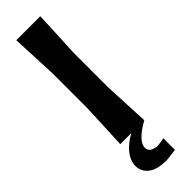

<svg xmlns="http://www.w3.org/2000/svg" viewBox="-311 -714 931 931"><g transform="rotate(-45 154.0 -249.0)"><path d="M72 0Q75 -57.5 77.2 -112Q79.5 -166.5 82.5 -233.5V-474.5Q79.5 -544 77.2 -599Q75 -654 72 -713H236.5Q234 -654 231.5 -599Q229 -544 225.5 -474.5V-233.5Q228.5 -166.5 231.2 -112.2Q234 -58 236.5 0ZM175.5 214.5Q111 214.5 80 189.8Q49 165 49 127Q49 92.5 74.5 59.5Q100 26.5 144.5 2V-23.5L210 -31L237 0Q193 24 168.5 49Q144 74 144 95.5Q144 115 157.8 124Q171.5 133 195.5 134.5Q226 131 240 127.5V207Q221.5 209.5 202.5 212Q183.5 214.5 175.5 214.5Z"/></g></svg>

Font: Commissioner Loud SemiBold
Style: Regular
Weight: 600
Designer: Kostas Bartsokas
Foundry: Kostas Bartsokas
Version: Version 1.000; ttfautohint (v1.8.3)